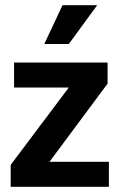

<svg xmlns="http://www.w3.org/2000/svg" viewBox="-20 -717 459 737"><path d="M393 -396 170 -96H398V0H21V-84L244 -381H34V-477H393ZM244 -548H150L220 -697H353Z"/></svg>

Font: Ek Mukta
Style: Bold
Weight: 700
Designer: Girish Dalvi and Yashodeep Gholap
Foundry: Ek Type
Version: Version 2.538;PS 1.002;hotconv 16.6.51;makeotf.lib2.5.65220;